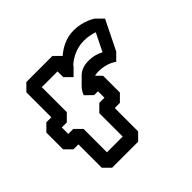

<svg xmlns="http://www.w3.org/2000/svg" viewBox="-148 -725 923 923"><g transform="rotate(-45 313.5 -264.0)"><path d="M336 -513 301 -548H124L89 -513V-343H55L20 -308V-194L55 -159H89V0L124 35H301L336 0V-159H371L406 -194V-308L379 -336C387 -338 396 -339 406 -339C465 -339 498 -311 498 -311L533 -346L607 -496L572 -531C572 -531 526 -563 460 -563C406 -563 363 -537 336 -513ZM266 -478V-439L301 -404L336 -439C336 -439 339 -443 344 -449C372 -472 410 -493 460 -493C487 -493 512 -487 529 -481L484 -390C468 -399 443 -409 406 -409C373 -409 350 -398 334 -382L299 -347L298 -346C286 -334 279 -321 274 -308L310 -273H336V-229H301L266 -194V-35H159V-194L124 -229H90V-273H124L159 -308V-478Z"/></g></svg>

Font: Hussar Press
Style: Bold
Weight: 700
Foundry: Cannot Into Space Fonts
Version: Version 1.43